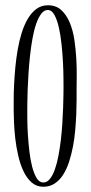

<svg xmlns="http://www.w3.org/2000/svg" viewBox="-20 -710 346 732"><path d="M272 -369.1Q272 -353 272 -328.6Q272 -304.2 270.8 -275.1Q269.5 -246.1 266.8 -214.4Q264.2 -182.6 258.3 -151.9Q252.4 -121.1 243.4 -93.3Q234.4 -65.4 220.9 -44.2Q207.5 -22.9 188.7 -10.5Q169.9 2 145 2Q119.1 2 100.6 -14.4Q82 -30.8 69.6 -57.1Q57.1 -83.5 49.6 -116.2Q42 -148.9 38.3 -181.2Q34.7 -213.4 33.4 -242.2Q32.2 -271 32.2 -289.1Q32.2 -304.2 32.2 -329.8Q32.2 -355.5 33.7 -386.5Q35.2 -417.5 38.3 -451.9Q41.5 -486.3 47.4 -520.3Q53.2 -554.2 62.7 -584.7Q72.3 -615.2 86.2 -638.7Q100.1 -662.1 118.9 -676Q137.7 -689.9 163.1 -689.9Q193.8 -689.9 213.9 -671.4Q233.9 -652.8 246.1 -623.3Q258.3 -593.8 263.7 -557.1Q269 -520.5 271 -484.9Q272.9 -449.2 272.5 -418.5Q272 -387.7 272 -369.1ZM162.1 -671.9Q147.9 -671.9 137 -657.2Q126 -642.6 117.7 -618.4Q109.4 -594.2 103.8 -562.7Q98.1 -531.2 94.5 -497.6Q90.8 -463.9 88.6 -429.9Q86.4 -396 85.4 -366.9Q84.5 -337.9 84.2 -316.2Q84 -294.4 84 -285.2Q84 -273.9 84.2 -249.8Q84.5 -225.6 86.4 -195.3Q88.4 -165 92 -133.1Q95.7 -101.1 102.5 -74.7Q109.4 -48.3 119.6 -31.2Q129.9 -14.2 145 -14.2Q159.2 -14.2 170.2 -27.8Q181.2 -41.5 189.2 -64.2Q197.3 -86.9 202.9 -116.7Q208.5 -146.5 212.2 -178.2Q215.8 -210 217.8 -241.9Q219.7 -273.9 220.7 -301.3Q221.7 -328.6 221.9 -349.1Q222.2 -369.6 222.2 -378.9Q222.2 -389.6 221.9 -415.5Q221.7 -441.4 220 -473.9Q218.3 -506.3 214.6 -541.5Q210.9 -576.7 204.3 -605.5Q197.8 -634.3 187.5 -653.1Q177.2 -671.9 162.1 -671.9Z"/></svg>

Font: Bigelow Rules
Style: Regular
Weight: 400
Designer: Astigmatic (AOETI)
Foundry: Astigmatic (AOETI)
Version: Version 1.001